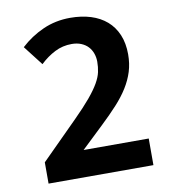

<svg xmlns="http://www.w3.org/2000/svg" viewBox="-75 -715 701 781"><g transform="rotate(-10 275.0 -324.5)"><path d="M63 0V-87.9L213.9 -238.8Q256.3 -281.2 282 -312Q307.6 -342.8 321.5 -366.9Q335.4 -391.1 339.8 -411.6Q344.2 -432.1 344.2 -454.1Q344.2 -472.2 338.4 -488.5Q332.5 -504.9 321.3 -516.8Q310.1 -528.8 293 -535.9Q275.9 -543 253.9 -543Q216.3 -543 184.1 -526.6Q151.9 -510.3 123 -482.9L60.1 -564Q101.6 -602.5 153.6 -625.7Q205.6 -648.9 266.1 -648.9Q313 -648.9 351.1 -637Q389.2 -625 416.3 -601.6Q443.4 -578.1 458.3 -543Q473.1 -507.8 473.1 -461.9Q473.1 -423.8 462.9 -390.9Q452.6 -357.9 433.1 -326.7Q413.6 -295.4 385 -264.2Q356.4 -232.9 319.8 -198.2L227.1 -109.9H496.1V0Z"/></g></svg>

Font: Code New Roman
Style: Bold
Weight: 700
Monospace: yes
Designer: Sam Radian
Foundry: Code New Roman
Version: Version 1.508 October 19, 2014